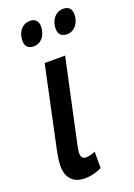

<svg xmlns="http://www.w3.org/2000/svg" viewBox="-145 -798 603 864"><g transform="rotate(-20 157.0 -365.5)"><path d="M254 -627C287 -627 314 -658 314 -701C314 -727 299 -741 275 -741C235 -741 212 -706 212 -668C212 -641 226 -627 254 -627ZM94 -627C128 -627 154 -658 154 -701C154 -727 139 -741 116 -741C75 -741 53 -706 53 -668C53 -641 67 -627 94 -627ZM108 10C133 10 164 3 188 -10V-88C173 -82 156 -77 143 -77C128 -77 120 -87 120 -104C120 -116 122 -127 125 -141L211 -540H113L30 -150C25 -125 21 -98 21 -80C21 -23 51 10 108 10Z"/></g></svg>

Font: Noto Sans UI Condensed Medium
Style: Italic
Weight: 500
Width: 3
Italic angle: -12°
Designer: Monotype Design Team
Foundry: Monotype Imaging Inc.
Version: Version 1.901